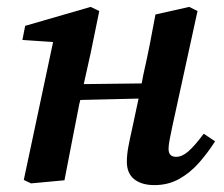

<svg xmlns="http://www.w3.org/2000/svg" viewBox="-20 -523 649 557"><path d="M428 14Q391 14 369.5 -3Q348 -20 348 -54Q348 -74 352.5 -98Q357 -122 363 -148L382 -237L213 -233L210 -221Q199 -166 188.5 -111Q178 -56 167 0L70 9L49 -1L134 -401L45 -407L53 -448L243 -503L268 -491L243 -369L223 -279L391 -281L396 -307Q406 -351 414.5 -394Q423 -437 431 -481L529 -503L553 -491L479 -152Q475 -133 472 -117Q469 -101 469 -91Q469 -68 491 -68Q508 -68 526 -83.5Q544 -99 571 -135L604 -113Q583 -80 557.5 -51Q532 -22 500 -4Q468 14 428 14Z"/></svg>

Font: Source Serif 4 SmText Semibold
Style: Italic
Weight: 600
Italic angle: -12°
Designer: Frank Grießhammer
Foundry: Adobe
Version: Version 4.005;hotconv 1.1.0;makeotfexe 2.6.0